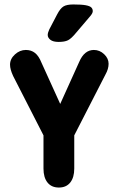

<svg xmlns="http://www.w3.org/2000/svg" viewBox="-20 -830 528 861"><path d="M175 -223V-74Q175 -34 193 -11.5Q211 11 244 11Q277 11 295 -11.5Q313 -34 313 -74V-223L453 -496Q467 -521 467 -544Q467 -568 447 -587Q427 -606 401 -606Q358 -606 335 -552L250 -364L166 -549Q154 -579 137 -592.5Q120 -606 96 -606Q69 -606 47 -586Q25 -566 25 -540Q25 -519 39 -489ZM396 -780Q396 -790 389.5 -796.5Q383 -803 364.5 -806.5Q346 -810 309 -810Q279 -810 264.5 -801Q250 -792 236 -765L201 -698Q194 -683 194 -673Q194 -661 206 -651.5Q218 -642 243 -642Q270 -642 285 -649.5Q300 -657 322 -684L385 -758Q396 -771 396 -780Z"/></svg>

Font: Beiruti ExtraBold
Style: Regular
Weight: 800
Designer: Arlette Boutros
Foundry: Boutros
Version: Version 1.41